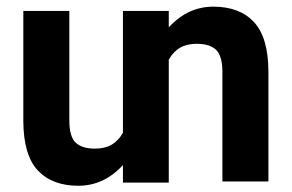

<svg xmlns="http://www.w3.org/2000/svg" viewBox="-20 -562 898 591"><path d="M806.2 -342.3V-3.4H664.6V-340.3Q664.6 -390.1 645 -408.7Q625.5 -427.2 585.4 -427.2Q555.2 -427.2 534.4 -415.3Q513.7 -403.3 499.5 -378.4V0H358.4V-53.7Q327.1 -20.5 293.2 -5.4Q259.3 9.8 221.2 9.8Q140.6 9.8 96.4 -37.4Q52.2 -84.5 51.8 -189.5V-528.3H193.4V-191.4Q193.4 -141.6 212.9 -123Q232.4 -104.5 272.5 -104.5Q302.7 -104.5 323.5 -116.5Q344.2 -128.4 358.4 -153.3V-528.3H499.5V-478Q530.8 -511.2 564.7 -526.4Q598.6 -541.5 636.7 -541.5Q717.3 -541.5 761.5 -494.4Q805.7 -447.3 806.2 -342.3Z"/></svg>

Font: Mardoto
Style: Bold
Weight: 700
Designer: Christian Robertson, Vahan Hovhannisyan
Foundry: Google
Version: Version 1.000